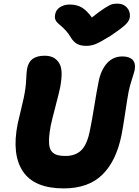

<svg xmlns="http://www.w3.org/2000/svg" viewBox="-20 -1022 762 1055"><path d="M627 -1002Q657.2 -1002 676.5 -981.4Q695.8 -960.9 693.8 -931.2Q692.4 -910.6 673.3 -890.4Q654.3 -870.1 585.9 -824.2Q533.7 -792 508.1 -781Q482.4 -770 454.1 -770Q421.9 -770 402.1 -781.7Q382.3 -793.5 368.2 -817.9Q356.4 -837.9 341.6 -854Q326.7 -870.1 315.9 -878.9Q305.2 -887.7 295.9 -896.7Q286.6 -905.8 283.2 -917Q279.8 -928.2 283.2 -943.8Q287.6 -968.3 310.1 -982.7Q332.5 -997.1 362.8 -997.1Q400.9 -997.1 428.5 -981.4Q456.1 -965.8 484.9 -925.8Q529.3 -961.4 557.1 -978.8Q585 -996.1 596.7 -999Q608.4 -1002 627 -1002ZM330.1 13.2Q168.9 13.2 106.2 -79.8Q43.5 -172.9 77.1 -341.8Q83 -369.1 95.2 -418.5Q107.4 -467.8 110.8 -485.8Q122.1 -540.5 123.8 -583.7Q125.5 -627 128.9 -645Q136.2 -682.1 160.2 -699Q184.1 -715.8 225.1 -715.8Q251.5 -715.8 270.5 -707Q289.6 -698.2 303.2 -678.2Q316.9 -658.2 318.4 -625.2Q319.8 -592.3 311 -543.9Q304.7 -512.7 284.9 -437.5Q265.1 -362.3 258.8 -332Q251 -290.5 249.5 -261.5Q248 -232.4 252.7 -213.6Q257.3 -194.8 269.5 -184.1Q281.7 -173.3 298.3 -169.2Q314.9 -165 339.8 -165Q394.5 -165 426.8 -196.5Q459 -228 474.1 -305.2Q485.4 -359.4 498.5 -441.4Q511.7 -523.4 522 -574.2Q534.7 -637.7 568.1 -674.8Q601.6 -711.9 652.8 -711.9Q690.9 -711.9 708.7 -693.1Q726.6 -674.3 720.2 -638.2Q717.3 -624.5 705.6 -588.4Q693.8 -552.2 687 -520Q680.2 -484.4 668.2 -403.8Q656.2 -323.2 647.9 -280.8Q619.1 -137.2 542.2 -62Q465.3 13.2 330.1 13.2Z"/></svg>

Font: Shantell Sans Normal
Style: Italic
Weight: 800
Italic angle: -11.31°
Designer: Stephen Nixon, Anya Danilova, Shantell Martin
Foundry: Arrow Type
Version: Version 1.006;[559af2be0]